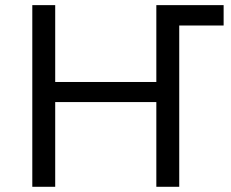

<svg xmlns="http://www.w3.org/2000/svg" viewBox="-20 -717 887 737"><path d="M191.9 0H104V-697.3H191.9V-402.3H580.1V-697.3H838.4V-619.1H668V0H580.1V-325.2H191.9Z"/></svg>

Font: Lunasima
Style: Regular
Weight: 400
Designer: The DocRepair Project, Monotype Design Team
Foundry: Google
Version: Version 2.009